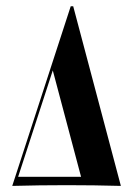

<svg xmlns="http://www.w3.org/2000/svg" viewBox="-20 -610 443 630"><path d="M20.2 0 212.1 -589.5H220.2L376.6 0Q288.7 -2.4 199.2 -2.4Q109.7 -2.4 20.2 0ZM39.5 -29.8H246L153.2 -379Z"/></svg>

Font: Playfair 144pt SemiCondensed ExtraBold
Style: Regular
Weight: 800
Width: 4
Designer: Claus Eggers Sørensen
Foundry: Claus Eggers Sørensen
Version: Version 2.203